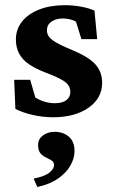

<svg xmlns="http://www.w3.org/2000/svg" viewBox="-20 -457 448 761"><path d="M190.4 7.8Q149.4 7.8 109.4 -1.5Q69.3 -10.7 41 -25.4L36.1 -140.6H99.6L120.1 -70.3Q157.2 -47.9 197.3 -47.9Q227.5 -47.9 243.2 -60.1Q258.8 -72.3 258.8 -92.8Q258.8 -114.3 241.7 -129.4Q224.6 -144.5 171.9 -165Q99.6 -191.4 71.3 -222.7Q43 -253.9 43 -300.8Q43 -340.8 67.4 -371.6Q91.8 -402.3 135.7 -419.4Q179.7 -436.5 237.3 -436.5Q268.6 -436.5 300.8 -430.7Q333 -424.8 354.5 -415L365.2 -301.8H302.7L281.2 -371.1Q271.5 -377 257.3 -380.4Q243.2 -383.8 230.5 -383.8Q201.2 -383.8 183.6 -371.1Q166 -358.4 166 -336.9Q166 -314.5 187.5 -298.3Q209 -282.2 265.6 -258.8Q330.1 -232.4 357.4 -202.6Q384.8 -172.9 384.8 -128.9Q384.8 -67.4 330.6 -29.8Q276.4 7.8 190.4 7.8ZM127.9 284.2 113.3 251Q160.2 241.2 177.2 226.1Q194.3 210.9 194.3 197.3Q194.3 185.5 184.6 179.2Q174.8 172.9 162.1 167Q149.4 161.1 140.1 150.4Q130.9 139.6 130.9 117.2Q130.9 94.7 149.9 80.1Q168.9 65.4 197.3 65.4Q216.8 65.4 234.9 73.2Q252.9 81.1 264.2 97.7Q275.4 114.3 275.4 141.6Q275.4 169.9 259.3 198.7Q243.2 227.5 210.4 250.5Q177.7 273.4 127.9 284.2Z"/></svg>

Font: Crimson Pro ExtraLight
Style: Bold
Weight: 700
Version: Version 1.002